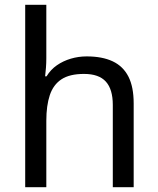

<svg xmlns="http://www.w3.org/2000/svg" viewBox="-20 -780 658 800"><path d="M173 -537Q173 -518 171.5 -498Q170 -478 168 -462H174Q191 -490 217 -508Q243 -526 275 -535.5Q307 -545 341 -545Q406 -545 449.5 -524.5Q493 -504 515 -461Q537 -418 537 -349V0H450V-343Q450 -408 421 -440Q392 -472 330 -472Q270 -472 236 -449.5Q202 -427 187.5 -383.5Q173 -340 173 -277V0H85V-760H173Z"/></svg>

Font: hexukorean05
Style: Book
Weight: 400
Designer: Jelle Bosma - Monotype Design Team
Foundry: Monotype Imaging Inc.
Version: Version 2.003